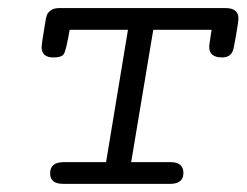

<svg xmlns="http://www.w3.org/2000/svg" viewBox="-20 -451 605 471"><path d="M82 -335.9Q82 -341.8 90.8 -395Q92.8 -408.2 95 -414.1Q97.2 -419.9 104.5 -425.5Q111.8 -431.2 126 -431.2H533.2Q565.4 -431.2 564.9 -404.8Q564.9 -398.9 559.1 -364.5Q553.2 -330.1 550.8 -325.2Q543.9 -310.1 524.9 -310.1Q492.7 -310.1 493.2 -336.9Q493.2 -339.8 499 -377.9H356L301.8 -53.2H398.9Q429.7 -53.2 429.9 -27.1Q430.2 -1 399.9 0H134.8Q102.5 0 103 -25.9Q103 -52.7 134.8 -53.2H240.2L293.9 -377.9H150.9Q142.1 -326.2 136.2 -317.9Q130.4 -310.1 111.8 -310.1H110.8Q82 -310.1 82 -335.9Z"/></svg>

Font: CMU Typewriter Text
Style: LightOblique
Weight: 200
Italic angle: -9.46001°
Version: Version 0.7.0